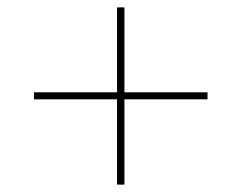

<svg xmlns="http://www.w3.org/2000/svg" viewBox="-20 -585 630 520"><path d="M297 -316H72V-335H297V-565H317V-335H542V-316H317V-85H297Z"/></svg>

Font: Fixel Italic Variable Display Thin
Style: Italic
Weight: 100
Italic angle: -10°
Designer: AlfaBravo + MacPaw
Foundry: Kyrylo Tkachov, Marchela Mozhyna, Serhii Makarenko, Maria Weinstein, Zakhar Kryvoshyya
Version: Version 1.210;Glyphs 3.2 (3217)